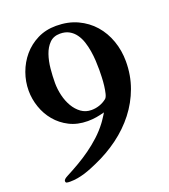

<svg xmlns="http://www.w3.org/2000/svg" viewBox="-128 -766 767 872"><g transform="rotate(-20 256.0 -330.5)"><path d="M40 3.4Q40 -2.4 46.1 -7.3Q52.2 -12.2 60.1 -16.1Q89.4 -31.2 120.1 -49.1Q150.9 -66.9 180.2 -87.9Q209.5 -108.9 236.3 -133.5Q263.2 -158.2 285.2 -187.5Q288.1 -190.9 291.7 -196.5Q295.4 -202.1 299.3 -208Q303.2 -213.9 306.9 -219.7Q310.5 -225.6 313 -230Q293.5 -224.6 273.7 -221.2Q253.9 -217.8 231.4 -217.8Q181.6 -217.8 143.3 -237.3Q105 -256.8 78.9 -288.1Q52.7 -319.3 39.1 -358.9Q25.4 -398.4 25.4 -439Q25.4 -482.9 40.5 -524.9Q55.7 -566.9 83.7 -600.1Q111.8 -633.3 152.1 -653.6Q192.4 -673.8 242.7 -673.8Q300.3 -673.8 345.5 -652.8Q390.6 -631.8 421.9 -596.2Q453.1 -560.5 469.7 -513.4Q486.3 -466.3 486.3 -414.1Q486.3 -346.7 464.6 -287.4Q442.9 -228 404.3 -178.5Q365.7 -128.9 312.5 -89.6Q259.3 -50.3 196.3 -22.9Q183.1 -17.1 167.7 -10.7Q152.3 -4.4 135.3 1Q118.2 6.3 99.6 9.8Q81.1 13.2 62 13.2Q50.8 13.2 45.4 11.7Q40 10.3 40 3.4ZM264.6 -259.3Q284.2 -259.3 303 -265.6Q321.8 -272 337.4 -284.2Q344.7 -289.6 348.9 -306.2Q353 -322.8 355.5 -343.3Q357.9 -363.8 358.6 -384.5Q359.4 -405.3 359.4 -419.4Q359.4 -439.5 358.2 -463.1Q356.9 -486.8 353 -510.7Q349.1 -534.7 341.8 -556.9Q334.5 -579.1 322 -596.4Q309.6 -613.8 291.3 -624Q272.9 -634.3 247.6 -634.3Q215.8 -634.3 196.5 -614.7Q177.2 -595.2 167 -565.2Q156.7 -535.2 153.3 -499.5Q149.9 -463.9 149.9 -431.6Q149.9 -401.4 157.2 -370.6Q164.6 -339.8 179 -315.2Q193.4 -290.5 214.8 -274.9Q236.3 -259.3 264.6 -259.3Z"/></g></svg>

Font: Cardo
Style: Bold
Weight: 700
Designer: David J. Perry
Foundry: David J. Perry
Version: Version 1.0011